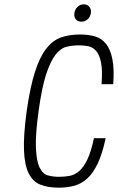

<svg xmlns="http://www.w3.org/2000/svg" viewBox="-20 -855 544 885"><path d="M413 -218Q400 -156 383 -120.5Q366 -85 345.5 -67Q325 -49 301.5 -44.5Q278 -40 252 -40Q225 -40 201 -46.5Q177 -53 162.5 -83Q148 -113 145.5 -174Q143 -235 158 -344Q173 -453 193 -513.5Q213 -574 236.5 -603.5Q260 -633 287 -639.5Q314 -646 343 -646Q366 -646 386.5 -642Q407 -638 422.5 -621Q438 -604 445.5 -568Q453 -532 448 -467H502Q507 -538 498 -582.5Q489 -627 469 -652.5Q449 -678 418.5 -687Q388 -696 348 -696Q300 -696 261.5 -682.5Q223 -669 193 -630.5Q163 -592 141 -523Q119 -454 103 -343Q88 -232 90.5 -163Q93 -94 112.5 -55.5Q132 -17 167 -3.5Q202 10 251 10Q290 10 323 1Q356 -8 383 -33Q410 -58 431 -102.5Q452 -147 467 -218ZM355 -755Q372 -755 384 -766Q396 -777 399 -795Q401 -812 392 -823.5Q383 -835 366 -835Q350 -835 337.5 -823.5Q325 -812 323 -795Q320 -777 329.5 -766Q339 -755 355 -755Z"/></svg>

Font: Secuela Light
Style: Italic
Weight: 300
Italic angle: -8°
Designer: Fernando Haro
Foundry: deFharo
Version: Version 1.708